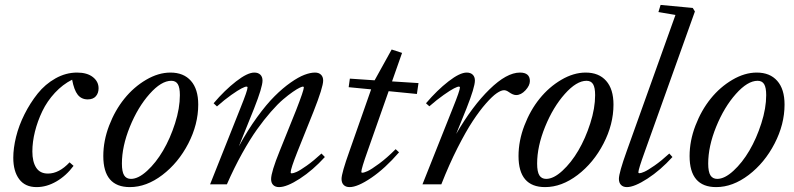

<svg xmlns="http://www.w3.org/2000/svg" viewBox="-20 -745 3210 776"><path d="M127.9 11.2Q81.5 11.2 57.6 -20.8Q33.7 -52.7 33.7 -107.4Q33.7 -146 44.9 -191.9Q56.2 -237.8 79.1 -283.4Q102.1 -329.1 132.3 -366.9Q162.6 -404.8 204.3 -428.2Q246.1 -451.7 291.5 -451.7Q332 -451.7 355.2 -433.6Q378.4 -415.5 378.4 -388.2Q378.4 -368.7 367.4 -356Q356.4 -343.3 334.5 -343.3Q309.1 -343.3 294.2 -362.1Q279.3 -380.9 271.5 -422.9Q233.4 -403.8 201.9 -369.9Q170.4 -335.9 151.1 -295.7Q131.8 -255.4 121.3 -213.4Q110.8 -171.4 110.8 -132.8Q110.8 -91.3 126.2 -67.4Q141.6 -43.5 173.8 -43.5Q218.8 -43.5 261.2 -88.9L277.3 -74.7Q247.6 -34.7 208 -11.7Q168.5 11.2 127.9 11.2Z M504.9 11.2Q397.5 11.2 397.5 -114.3Q397.5 -175.8 421.1 -237.5Q444.8 -299.3 482.7 -346.2Q520.5 -393.1 570.3 -422.4Q620.1 -451.7 668.9 -451.7Q722.2 -451.7 751.7 -418.2Q781.2 -384.8 781.2 -322.3Q781.2 -242.7 741 -164.8Q700.7 -86.9 636.2 -37.8Q571.8 11.2 504.9 11.2ZM509.3 -22Q539.1 -22 574.7 -54.7Q610.4 -87.4 639.2 -136.5Q668 -185.5 687.5 -246.6Q707 -307.6 707 -360.4Q707 -391.1 698.7 -404.8Q690.4 -418.5 672.4 -418.5Q631.8 -418.5 584.5 -365.2Q537.1 -312 504.9 -232.7Q472.7 -153.3 472.7 -84Q472.7 -50.8 481.7 -36.4Q490.7 -22 509.3 -22Z M829.1 0 952.1 -309.1Q980.5 -379.4 980.5 -391.6Q980.5 -395 976.1 -395Q970.7 -395 956.3 -387.7Q941.9 -380.4 914.8 -361.3Q887.7 -342.3 856.9 -314.9L843.3 -327.6Q888.2 -380.4 934.1 -416Q980 -451.7 1007.8 -451.7Q1023.4 -451.7 1032.2 -443.1Q1041 -434.6 1041 -419.4Q1041 -392.6 1006.8 -306.2L945.3 -153.3Q980.5 -218.3 1018.8 -271Q1057.1 -323.7 1090.1 -356.4Q1123 -389.2 1154.8 -411.4Q1186.5 -433.6 1210.4 -442.6Q1234.4 -451.7 1252.9 -451.7Q1268.6 -451.7 1277.3 -443.1Q1286.1 -434.6 1286.1 -419.4Q1286.1 -392.6 1247.1 -293.9L1182.1 -131.8Q1154.8 -63 1154.8 -48.8Q1154.8 -44.4 1159.2 -44.4Q1165.5 -44.4 1179 -50.3Q1192.4 -56.2 1220 -75.7Q1247.6 -95.2 1279.3 -124.5L1293 -110.4Q1244.6 -57.1 1191.9 -22.9Q1139.2 11.2 1107.9 11.2Q1092.8 11.2 1084.2 2.7Q1075.7 -5.9 1075.7 -21Q1075.7 -49.3 1110.4 -134.8L1177.2 -300.8Q1208 -379.9 1208 -391.6Q1208 -395 1204.1 -395Q1201.2 -395 1191.4 -390.6Q1181.6 -386.2 1163.6 -373.8Q1145.5 -361.3 1124 -343Q1102.5 -324.7 1074.7 -293Q1046.9 -261.2 1018.8 -221.9Q990.7 -182.6 958.5 -124.8Q926.3 -66.9 897 0Z M1393.1 11.2Q1377.4 11.2 1368.9 2.4Q1360.4 -6.3 1360.4 -22Q1360.4 -44.9 1392.6 -134.8L1480 -383.8L1389.2 -392.6L1394 -427.2L1494.1 -420.4L1563 -544.9L1605 -531.2L1564.5 -416L1671.4 -409.2L1665 -365.2L1550.8 -376.5L1465.8 -134.8Q1440.4 -63.5 1440.4 -50.8Q1440.4 -46.9 1444.3 -46.9Q1451.2 -46.9 1465.8 -53.5Q1480.5 -60.1 1512 -83.3Q1543.5 -106.4 1579.1 -142.1L1592.8 -129.4Q1536.1 -64 1480.7 -26.4Q1425.3 11.2 1393.1 11.2Z M1687.5 0 1810.5 -309.1Q1838.9 -379.4 1838.9 -391.6Q1838.9 -395 1834.5 -395Q1829.1 -395 1814.7 -387.7Q1800.3 -380.4 1773.2 -361.3Q1746.1 -342.3 1715.3 -315.4L1701.7 -327.6Q1746.6 -380.4 1792.5 -416Q1838.4 -451.7 1866.2 -451.7Q1881.8 -451.7 1890.6 -443.1Q1899.4 -434.6 1899.4 -419.4Q1899.4 -392.6 1865.2 -306.2L1823.7 -203.6Q1889.2 -316.4 1958.5 -384Q2027.8 -451.7 2081.5 -451.7Q2121.6 -451.7 2121.6 -417.5Q2121.6 -399.4 2103.8 -380.1Q2085.9 -360.8 2065.9 -360.8Q2053.7 -360.8 2037.1 -372.6Q2026.4 -380.4 2017.1 -380.4Q2005.4 -380.4 1987.5 -368.2Q1969.7 -356 1944.1 -326.9Q1918.5 -297.9 1890.6 -255.6Q1862.8 -213.4 1829.1 -147Q1795.4 -80.6 1763.7 0Z M2183.1 11.2Q2075.7 11.2 2075.7 -114.3Q2075.7 -175.8 2099.4 -237.5Q2123 -299.3 2160.9 -346.2Q2198.7 -393.1 2248.5 -422.4Q2298.3 -451.7 2347.2 -451.7Q2400.4 -451.7 2429.9 -418.2Q2459.5 -384.8 2459.5 -322.3Q2459.5 -242.7 2419.2 -164.8Q2378.9 -86.9 2314.5 -37.8Q2250 11.2 2183.1 11.2ZM2187.5 -22Q2217.3 -22 2252.9 -54.7Q2288.6 -87.4 2317.4 -136.5Q2346.2 -185.5 2365.7 -246.6Q2385.3 -307.6 2385.3 -360.4Q2385.3 -391.1 2377 -404.8Q2368.7 -418.5 2350.6 -418.5Q2310.1 -418.5 2262.7 -365.2Q2215.3 -312 2183.1 -232.7Q2150.9 -153.3 2150.9 -84Q2150.9 -50.8 2159.9 -36.4Q2168.9 -22 2187.5 -22Z M2513.7 11.2Q2498.5 11.2 2490 2.4Q2481.4 -6.3 2481.4 -22Q2481.4 -46.4 2513.2 -134.8L2710 -684.6L2641.1 -696.3L2649.9 -725.1L2779.8 -712.9L2788.6 -698.7L2585.9 -131.8Q2560.1 -60.5 2560.1 -48.8Q2560.1 -44.9 2564.5 -44.9Q2570.8 -44.9 2584.2 -50.8Q2597.7 -56.6 2625.5 -75.9Q2653.3 -95.2 2685.1 -124.5L2697.8 -110.4Q2649.4 -57.1 2596.7 -22.9Q2543.9 11.2 2513.7 11.2Z M2874.5 11.2Q2767.1 11.2 2767.1 -114.3Q2767.1 -175.8 2790.8 -237.5Q2814.5 -299.3 2852.3 -346.2Q2890.1 -393.1 2939.9 -422.4Q2989.7 -451.7 3038.6 -451.7Q3091.8 -451.7 3121.3 -418.2Q3150.9 -384.8 3150.9 -322.3Q3150.9 -242.7 3110.6 -164.8Q3070.3 -86.9 3005.9 -37.8Q2941.4 11.2 2874.5 11.2ZM2878.9 -22Q2908.7 -22 2944.3 -54.7Q2980 -87.4 3008.8 -136.5Q3037.6 -185.5 3057.1 -246.6Q3076.7 -307.6 3076.7 -360.4Q3076.7 -391.1 3068.4 -404.8Q3060.1 -418.5 3042 -418.5Q3001.5 -418.5 2954.1 -365.2Q2906.7 -312 2874.5 -232.7Q2842.3 -153.3 2842.3 -84Q2842.3 -50.8 2851.3 -36.4Q2860.4 -22 2878.9 -22Z"/></svg>

Font: Elstob 10pt
Style: Italic
Weight: 400
Italic angle: -20°
Designer: Peter S. Baker
Version: Version 1.015